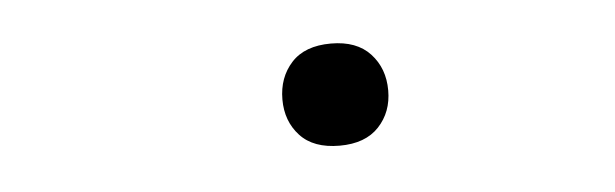

<svg xmlns="http://www.w3.org/2000/svg" viewBox="-25 -459 650 203"><g transform="rotate(-5 300.0 -357.0)"><path d="M273.4 -356Q273.4 -333 287.6 -317.6Q301.8 -302.2 329.6 -302.2Q356.9 -302.2 371.3 -317.6Q385.7 -333 385.7 -356Q385.7 -379.4 371.3 -395Q356.9 -410.6 329.6 -410.6Q301.8 -410.6 287.6 -395Q273.4 -379.4 273.4 -356Z"/></g></svg>

Font: RobotoMono Nerd Font
Style: Regular
Weight: 400
Monospace: yes
Designer: Google
Version: Version 3.000;Nerd Fonts 3.2.1